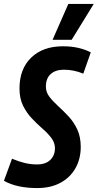

<svg xmlns="http://www.w3.org/2000/svg" viewBox="-46 -945 496 975"><path d="M415 -679 377 -571Q353 -581 328.5 -586Q304 -591 278 -591Q236 -591 211.5 -569Q187 -547 187 -505Q187 -477 205 -453.5Q223 -430 249.5 -406Q276 -382 302.5 -353.5Q329 -325 346.5 -287.5Q364 -250 364 -199Q364 -138 337 -90.5Q310 -43 260.5 -16.5Q211 10 143 10Q39 10 -26 -27L15 -139Q51 -124 81 -117Q111 -110 142 -110Q186 -110 209.5 -133Q233 -156 233 -192Q233 -220 215 -244Q197 -268 170 -291.5Q143 -315 116 -343.5Q89 -372 71 -408.5Q53 -445 53 -496Q53 -595 112.5 -652.5Q172 -710 274 -710Q317 -710 353 -701.5Q389 -693 415 -679ZM221 -743 301 -925H430L318 -743Z"/></svg>

Font: Georama Condensed
Style: Bold Italic
Weight: 700
Width: 3
Italic angle: -9°
Designer: Jean-Baptiste Levee
Foundry: Production Type
Version: Version 1.000